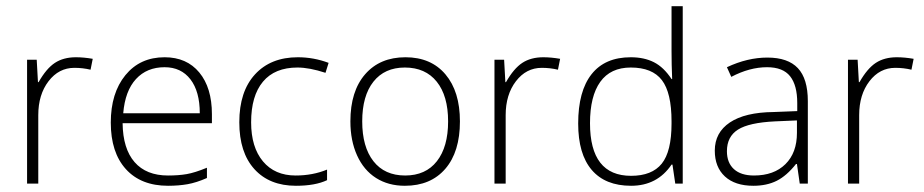

<svg xmlns="http://www.w3.org/2000/svg" viewBox="-20 -590 2970 617"><path d="M224 -406Q249 -406 278 -401L271 -366Q246 -372 219 -372Q169 -372 136 -329Q103 -286 103 -220V0H67V-398H98L102 -326H104Q129 -370 156.5 -388Q184 -406 224 -406Z M520 7Q433 7 384.5 -46.5Q336 -100 336 -196Q336 -291 383 -348.5Q430 -406 509 -406Q580 -406 620.5 -357Q661 -308 661 -223V-194H374Q375 -112 412.5 -69Q450 -26 520 -26Q554 -26 580 -30.5Q606 -35 645 -51V-18Q611 -3 582.5 2Q554 7 520 7ZM509 -374Q452 -374 417 -336Q382 -298 376 -226H622Q622 -296 592 -335Q562 -374 509 -374Z M931 7Q846 7 797.5 -46.5Q749 -100 749 -197Q749 -296 799.5 -351Q850 -406 937 -406Q988 -406 1036 -388L1026 -356Q974 -373 936 -373Q863 -373 825 -327.5Q787 -282 787 -197Q787 -117 825 -71.5Q863 -26 930 -26Q985 -26 1031 -45V-11Q993 7 931 7Z M1458 -200Q1458 -102 1411 -47.5Q1364 7 1281 7Q1228 7 1188.5 -18Q1149 -43 1127.5 -90.5Q1106 -138 1106 -200Q1106 -297 1153.5 -351.5Q1201 -406 1283 -406Q1365 -406 1411.5 -351Q1458 -296 1458 -200ZM1144 -200Q1144 -118 1180 -72Q1216 -26 1282 -26Q1348 -26 1384 -72Q1420 -118 1420 -200Q1420 -282 1383.5 -327.5Q1347 -373 1281 -373Q1216 -373 1180 -327.5Q1144 -282 1144 -200Z M1726 -406Q1751 -406 1780 -401L1773 -366Q1748 -372 1721 -372Q1671 -372 1638 -329Q1605 -286 1605 -220V0H1569V-398H1600L1604 -326H1606Q1631 -370 1658.5 -388Q1686 -406 1726 -406Z M2007 -406Q2050 -406 2081.5 -390Q2113 -374 2138 -336H2140Q2138 -382 2138 -427V-570H2174V0H2150L2141 -61H2138Q2092 7 2008 7Q1925 7 1881.5 -44Q1838 -95 1838 -193Q1838 -297 1881 -351.5Q1924 -406 2007 -406ZM2007 -373Q1942 -373 1909 -327Q1876 -281 1876 -194Q1876 -25 2008 -25Q2075 -25 2106.5 -64Q2138 -103 2138 -193V-200Q2138 -292 2107 -332.5Q2076 -373 2007 -373Z M2550 0 2541 -63H2538Q2508 -25 2476 -9Q2444 7 2401 7Q2342 7 2309.5 -23Q2277 -53 2277 -106Q2277 -164 2325.5 -196.5Q2374 -229 2466 -230L2542 -233V-259Q2542 -316 2519 -345Q2496 -374 2445 -374Q2389 -374 2330 -343L2316 -374Q2382 -405 2446 -405Q2512 -405 2544 -371Q2576 -337 2576 -265V0ZM2403 -26Q2467 -26 2504 -62.5Q2541 -99 2541 -163V-203L2471 -200Q2387 -196 2351.5 -173.5Q2316 -151 2316 -104Q2316 -67 2338.5 -46.5Q2361 -26 2403 -26Z M2862 -406Q2887 -406 2916 -401L2909 -366Q2884 -372 2857 -372Q2807 -372 2774 -329Q2741 -286 2741 -220V0H2705V-398H2736L2740 -326H2742Q2767 -370 2794.5 -388Q2822 -406 2862 -406Z"/></svg>

Font: Azad Pori Unicode
Style: Regular
Weight: 400
Designer: Abul Kalam Azad
Foundry: Lipighor Font Foundry
Version: Version 1.026;December 22, 2019;FontCreator 12.0.0.2547 64-b